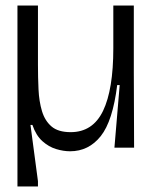

<svg xmlns="http://www.w3.org/2000/svg" viewBox="-20 -533 552 693"><path d="M43 140V-513H117V-300Q117 -254 119 -210.5Q121 -167 131.5 -132Q142 -97 166 -76.5Q190 -56 235 -56Q315 -56 352 -133Q389 -210 389 -359V-513H463V-270L464 0H393L412 -226H403Q387 -96 343.5 -41.5Q300 13 233 13Q209 13 182.5 5Q156 -3 133 -23.5Q110 -44 97 -82H90L117 121V140Z"/></svg>

Font: Bricolage Grotesque 96pt Light
Style: Regular
Weight: 300
Designer: Mathieu Triay
Foundry: Atelier Triay
Version: Version 1.001; ttfautohint (v1.8.4.7-5d5b);gftools[0.9.33.de